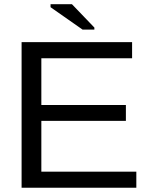

<svg xmlns="http://www.w3.org/2000/svg" viewBox="-20 -887 707 907"><path d="M624 -76.2V0H82V-688H604V-611.8H175.3V-391.1H574.7V-315.9H175.3V-76.2ZM425.8 -756.8V-747.1H370.1L218.8 -853V-867.2H319.8Z"/></svg>

Font: Arimo Nerd Font
Style: Regular
Weight: 400
Designer: Steve Matteson
Foundry: Monotype Imaging Inc.
Version: Version 1.33;Nerd Fonts 3.2.1